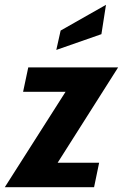

<svg xmlns="http://www.w3.org/2000/svg" viewBox="-49 -778 511 798"><path d="M-29 0 223.5 -396.5H47L68.5 -498H442L190.5 -101.5H363L342 0ZM185 -570.5 203 -651 391.5 -758 372.5 -636Z"/></svg>

Font: Cabin Condensed
Style: Bold Italic
Weight: 700
Width: 3
Italic angle: -10°
Designer: Pablo Impallari
Foundry: Pablo Impallari. http://www.impallari.com Igino Marini. http://www.ikern.com
Version: Version 3.001; ttfautohint (v1.8.3)